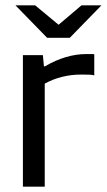

<svg xmlns="http://www.w3.org/2000/svg" viewBox="-20 -701 401 721"><path d="M148 0H66V-494H141L145 -452H149Q188 -475 227 -486.5Q266 -498 304 -498Q320 -498 325.5 -498Q331 -498 334 -497V-418Q327 -420 316.5 -420.5Q306 -421 284 -421Q248 -421 213.5 -412.5Q179 -404 148 -387ZM38 -681H112L200 -608L286 -681H361L242 -559H157Z"/></svg>

Font: Blinker
Style: Regular
Weight: 400
Designer: Juergen Huber
Foundry: supertype
Version: Version 1.017;hotconv 1.0.117;makeotfexe 2.5.65602